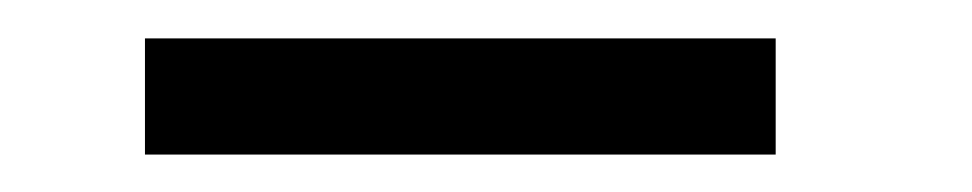

<svg xmlns="http://www.w3.org/2000/svg" viewBox="-20 -726 506 100"><path d="M55.5 -706H384V-645.5H55.5Z"/></svg>

Font: Big Shoulders Text Thin ExtraBold
Style: Regular
Weight: 800
Version: Version 2.002